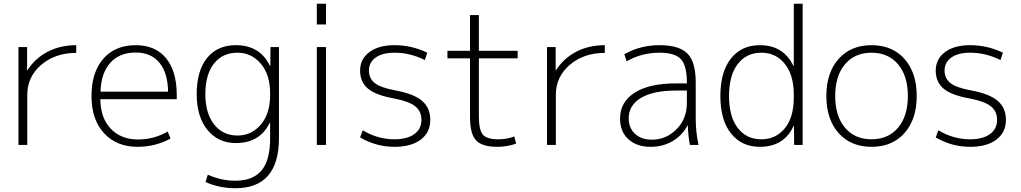

<svg xmlns="http://www.w3.org/2000/svg" viewBox="-20 -770 5422 1020"><path d="M124 -520V-397H126Q166 -460 233 -495Q300 -530 385 -530V-489Q273 -489 199 -425.5Q125 -362 125 -267V0H78V-520Z M513 -243Q514 -143 568.5 -86Q623 -29 714 -29Q797 -29 871 -71L886 -34Q805 10 711 10Q599 10 532.5 -62.5Q466 -135 466 -260Q466 -386 529 -458Q592 -530 701 -530Q805 -530 862 -461Q919 -392 919 -265V-243ZM514 -283H873Q871 -384 826.5 -437.5Q782 -491 701 -491Q615 -491 566 -436.5Q517 -382 514 -283Z M1242 -50Q1316 -50 1365.5 -108Q1415 -166 1415 -265V-275Q1415 -373 1365.5 -431.5Q1316 -490 1242 -490Q1162 -490 1116.5 -432Q1071 -374 1071 -270Q1071 -168 1117.5 -109Q1164 -50 1242 -50ZM1025 -270Q1025 -394 1080 -462Q1135 -530 1233 -530Q1361 -530 1414 -420H1416L1417 -520H1462V-37Q1462 230 1230 230Q1145 230 1072 197L1084 158Q1155 190 1230 190Q1324 190 1369.5 135.5Q1415 81 1415 -35V-118H1413Q1361 -10 1233 -10Q1139 -10 1082 -80Q1025 -150 1025 -270Z M1663 -640V-750H1712V-640ZM1663 0V-520H1712V0Z M2076 -530Q2167 -530 2250 -490L2237 -451Q2159 -490 2076 -490Q2012 -490 1976 -464.5Q1940 -439 1940 -395Q1940 -355 1969.5 -330Q1999 -305 2079 -290Q2178 -272 2222 -234.5Q2266 -197 2266 -133Q2266 -67 2215.5 -28.5Q2165 10 2076 10Q1978 10 1893 -40L1907 -78Q1986 -30 2076 -30Q2143 -30 2181 -57.5Q2219 -85 2219 -133Q2219 -179 2185.5 -205.5Q2152 -232 2073 -247Q1977 -264 1935 -299Q1893 -334 1893 -395Q1893 -456 1942 -493Q1991 -530 2076 -530Z M2524 -690V-500H2730V-460H2524V-153Q2524 -78 2546 -54Q2568 -30 2627 -30Q2674 -30 2712 -45L2722 -7Q2674 10 2622 10Q2541 10 2509 -24.5Q2477 -59 2477 -147V-460H2357V-500H2477V-690Z M2932 -520V-397H2934Q2974 -460 3041 -495Q3108 -530 3193 -530V-489Q3081 -489 3007 -425.5Q2933 -362 2933 -267V0H2886V-520Z M3484 -530Q3588 -530 3632 -485.5Q3676 -441 3676 -333V-140Q3676 -70 3691 0H3645Q3636 -46 3634 -103H3632Q3605 -51 3553.5 -20.5Q3502 10 3436 10Q3362 10 3318 -30.5Q3274 -71 3274 -140Q3274 -228 3351.5 -277.5Q3429 -327 3572 -327H3629V-332Q3629 -421 3597.5 -455.5Q3566 -490 3484 -490Q3387 -490 3309 -444L3297 -482Q3381 -530 3484 -530ZM3320 -142Q3320 -90 3353.5 -59Q3387 -28 3444 -28Q3519 -28 3574 -83.5Q3629 -139 3629 -222V-289H3572Q3451 -289 3385.5 -250Q3320 -211 3320 -142Z M4025 -30Q4101 -30 4149 -88Q4197 -146 4197 -252V-268Q4197 -371 4149.5 -430.5Q4102 -490 4025 -490Q3945 -490 3899 -429.5Q3853 -369 3853 -260Q3853 -151 3899 -90.5Q3945 -30 4025 -30ZM4017 -530Q4142 -530 4195 -420H4197V-750H4244V0H4199L4198 -101H4196Q4145 10 4017 10Q3920 10 3863.5 -61Q3807 -132 3807 -260Q3807 -388 3863 -459Q3919 -530 4017 -530Z M4751 -428.5Q4699 -490 4610 -490Q4521 -490 4469 -428.5Q4417 -367 4417 -260Q4417 -153 4469 -91.5Q4521 -30 4610 -30Q4699 -30 4751 -91.5Q4803 -153 4803 -260Q4803 -367 4751 -428.5ZM4785 -63Q4720 10 4610 10Q4500 10 4435 -63Q4370 -136 4370 -260Q4370 -384 4435 -457Q4500 -530 4610 -530Q4720 -530 4785 -457Q4850 -384 4850 -260Q4850 -136 4785 -63Z M5134 -530Q5225 -530 5308 -490L5295 -451Q5217 -490 5134 -490Q5070 -490 5034 -464.5Q4998 -439 4998 -395Q4998 -355 5027.5 -330Q5057 -305 5137 -290Q5236 -272 5280 -234.5Q5324 -197 5324 -133Q5324 -67 5273.5 -28.5Q5223 10 5134 10Q5036 10 4951 -40L4965 -78Q5044 -30 5134 -30Q5201 -30 5239 -57.5Q5277 -85 5277 -133Q5277 -179 5243.5 -205.5Q5210 -232 5131 -247Q5035 -264 4993 -299Q4951 -334 4951 -395Q4951 -456 5000 -493Q5049 -530 5134 -530Z"/></svg>

Font: M PLUS 1p Light
Style: Regular
Weight: 300
Version: Version 1.061